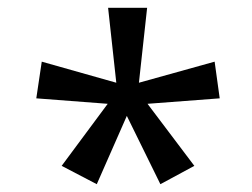

<svg xmlns="http://www.w3.org/2000/svg" viewBox="-20 -765 647 492"><path d="M138 -340 256 -499 73 -513 87 -607 278 -553 257 -745H357L336 -553L530 -607L543 -513L358 -499L478 -340L391 -293L305 -468L228 -293Z"/></svg>

Font: loriya25
Style: Book
Weight: 400
Designer: Jelle Bosma - Monotype Design Team
Foundry: Monotype Imaging Inc.
Version: Version 2.003